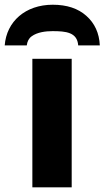

<svg xmlns="http://www.w3.org/2000/svg" viewBox="-65 -800 446 820"><path d="M160.2 -779.8C43.9 -779.8 -37.1 -708.5 -44.9 -606H49.3C51.3 -623 58.1 -636.2 70.3 -645C94.2 -662.6 129.9 -667 159.2 -667C215.8 -667 265.1 -662.6 269 -606H361.3C358.9 -658.7 339.4 -700.7 303.7 -732.4C268.1 -764.2 220.2 -779.8 160.2 -779.8ZM241.2 -548.8H73.2V0H241.2Z"/></svg>

Font: Noto Reveo Sans
Style: Regular
Weight: 800
Designer: Monotype Design Team
Foundry: Monotype Imaging Inc.
Version: Version 2.007